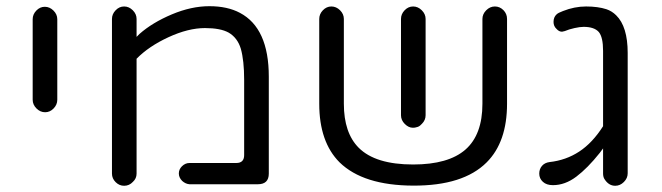

<svg xmlns="http://www.w3.org/2000/svg" viewBox="-20 -597 2126 617"><path d="M164.1 -276.4V-535.2Q164.1 -550.8 151.9 -563Q139.6 -575.2 124 -575.2Q108.4 -575.2 96.7 -563Q85 -550.8 85 -535.2V-276.4Q85 -260.7 97.2 -248.5Q109.4 -236.3 125 -236.3Q140.6 -236.3 152.3 -248.5Q164.1 -260.7 164.1 -276.4Z M808.6 -4.9Q843.8 -4.9 843.8 -39.1V-350.6Q843.8 -506.8 751 -555.7Q710.9 -577.1 652.8 -577.1Q594.7 -577.1 532.2 -550.8Q469.7 -524.4 428.7 -488.3L418.9 -478.5V-536.1Q418.9 -551.8 406.7 -564Q394.5 -576.2 378.9 -576.2Q363.3 -576.2 351.6 -564Q339.8 -551.8 339.8 -536.1V-39.1Q339.8 -23.4 351.6 -11.7Q363.3 0 378.9 0Q395.5 0 407.2 -12.7Q418.9 -23.4 418.9 -39.1V-408.2Q458 -448.2 521.5 -477.5Q585 -506.8 638.7 -506.8Q688.5 -506.8 714.8 -492.2Q743.2 -475.6 753.9 -440.4Q764.6 -402.3 764.6 -340.8V-98.6Q764.6 -85.9 758.3 -79.6Q752 -73.2 739.3 -73.2H588.9Q575.2 -73.2 564.5 -62.5Q554.7 -52.7 554.7 -39.6Q554.7 -26.4 565.4 -15.6Q576.2 -5.9 588.9 -4.9Z M1530.3 -536.1V-263.7Q1530.3 -164.1 1475.6 -116.2Q1420.9 -68.4 1307.6 -68.4Q1186.5 -68.4 1132.8 -122.1Q1085 -169.9 1085 -263.7V-536.1Q1085 -551.8 1072.8 -564Q1060.5 -576.2 1044.9 -576.2Q1029.3 -576.2 1017.6 -564Q1005.9 -551.8 1005.9 -536.1V-263.7Q1005.9 -140.6 1071.3 -75.2Q1147.5 -1 1308.1 -0.5Q1468.8 0 1543.9 -75.2Q1609.4 -140.6 1609.4 -263.7V-536.1Q1609.4 -552.7 1597.7 -564.5Q1585.9 -576.2 1570.3 -576.2Q1554.7 -576.2 1542.5 -564Q1530.3 -551.8 1530.3 -536.1ZM1306.6 -186.5Q1312.5 -186.5 1315.9 -187.5Q1319.3 -188.5 1323.2 -189.5Q1330.1 -192.4 1335.9 -199.2Q1347.7 -210.9 1347.7 -226.6V-536.1Q1347.7 -551.8 1335.4 -564Q1323.2 -576.2 1307.6 -576.2Q1292 -576.2 1280.3 -564Q1268.6 -551.8 1268.6 -536.1V-226.6Q1268.6 -210.9 1280.8 -198.7Q1293 -186.5 1306.6 -186.5Z M1855.5 -510.7Q1889.6 -510.7 1904.3 -494.1Q1918 -477.5 1918 -433.6V-191.4Q1883.8 -137.7 1841.3 -109.9Q1798.8 -82 1746.1 -76.2Q1730.5 -74.2 1721.7 -64Q1712.9 -53.7 1712.9 -39.1Q1712.9 -23.4 1724.6 -12.7Q1736.3 -2 1756.8 -2Q1795.9 -2 1832 -29.3Q1868.2 -56.6 1907.2 -105.5L1918 -120.1V-40Q1918 -29.3 1921.9 -22.5Q1935.5 0 1957 0Q1972.7 0 1984.9 -12.2Q1997.1 -24.4 1997.1 -40V-426.8Q1997.1 -511.7 1960 -547.9Q1946.3 -561.5 1928.7 -567.4Q1901.4 -576.2 1863.3 -576.2Q1826.2 -576.2 1789.1 -561.5Q1773.4 -555.7 1768.6 -550.8Q1758.8 -542 1758.8 -526.4Q1758.8 -512.7 1768.6 -503.9Q1776.4 -495.1 1786.1 -495.1Q1788.1 -495.1 1794.9 -497.1Q1808.6 -502.9 1826.2 -506.8Q1843.8 -510.7 1855.5 -510.7Z"/></svg>

Font: FakePearl
Style: Light
Weight: 350
Version: Version 1.2